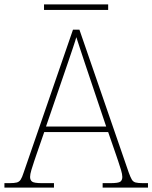

<svg xmlns="http://www.w3.org/2000/svg" viewBox="-24 -848 689 868"><path d="M-4 0V-20H18Q41 -20 52 -23Q63 -26 69.5 -36Q76 -46 83 -68L306 -714H335L558 -68Q566 -46 572 -36Q578 -26 589 -23Q600 -20 623 -20H645V0H440V-20H474Q512 -20 520.5 -27Q529 -34 529 -48Q529 -60 523 -80Q517 -100 510.5 -119Q504 -138 501 -147L465 -251H176L140 -147Q137 -138 130.5 -119Q124 -100 118 -80Q112 -60 112 -48Q112 -34 121 -27Q130 -20 167 -20H220V0ZM184 -276H456L379 -505Q370 -532 359 -564.5Q348 -597 338 -628Q328 -659 321 -680Q317 -665 306.5 -634Q296 -603 285 -570.5Q274 -538 266 -515ZM175 -803V-828H465V-803Z"/></svg>

Font: Noto Serif Ethiopic Thin
Style: Regular
Weight: 250
Version: Version 2.102